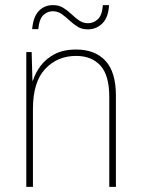

<svg xmlns="http://www.w3.org/2000/svg" viewBox="-20 -825 553 752"><path d="M278 -631Q352 -631 393 -587Q434 -543 434 -450V-93H408V-445Q408 -530 373.5 -568Q339 -606 278 -606Q205 -606 157 -555Q109 -504 109 -398V-93H83V-621H104L107 -509H109Q118 -539 139 -567Q160 -595 194 -613Q228 -631 278 -631ZM106 -711Q110 -759 132 -782Q154 -805 188 -805Q211 -805 228.5 -794Q246 -783 260.5 -769Q275 -755 290.5 -744.5Q306 -734 325 -734Q346 -734 363 -749.5Q380 -765 383 -805H407Q405 -758 381.5 -734Q358 -710 324 -710Q300 -710 283 -721Q266 -732 251 -746Q236 -760 221 -770.5Q206 -781 186 -781Q167 -781 150.5 -766.5Q134 -752 130 -711Z"/></svg>

Font: Noto Sans Kannada UI SemiCondensed Thin
Style: Regular
Weight: 100
Width: 4
Designer: Jelle Bosma - Monotype Design Team
Foundry: Monotype Imaging Inc.
Version: Version 2.005; ttfautohint (v1.8.4.7-5d5b)